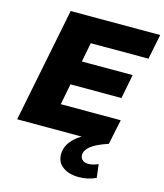

<svg xmlns="http://www.w3.org/2000/svg" viewBox="-134 -800 971 1135"><g transform="rotate(15 352.0 -232.0)"><path d="M673 -547H320L297 -429H608L579 -281H267L242 -153H609L577 0H16L156 -700H704ZM456 236C415 236 382 227 357 208C332 190 320 165 320 133C320 94 337 59 372 28C407 -2 454 -27 514 -46L577 0C528 16 493 33 472 50C451 67 441 85 441 104C441 117 445 127 454 134C462 142 473 146 488 146C508 146 529 141 550 131L560 213C528 228 493 236 456 236Z"/></g></svg>

Font: My Font
Style: Italic
Weight: 500
Designer: Julieta Ulanovsky
Foundry: Julieta Ulanovsky
Version: ""